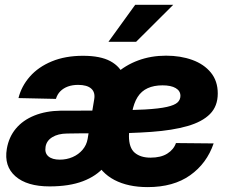

<svg xmlns="http://www.w3.org/2000/svg" viewBox="-20 -764 946 796"><path d="M185.5 8.8Q91.8 8.8 43.9 -33.2Q-3.9 -75.2 8.3 -147Q16.6 -195.8 45.7 -230.7Q74.7 -265.6 122.3 -284.9Q169.9 -304.2 232.4 -305.2Q257.8 -305.2 282.7 -305.2Q307.6 -305.2 333.3 -305.4Q358.9 -305.7 386.7 -305.7L373 -211.4Q344.2 -211.4 315.2 -211.2Q286.1 -210.9 257.8 -210.4Q220.7 -210 196.8 -195.3Q172.9 -180.7 168.9 -155.3Q164.6 -129.4 180.7 -115.7Q196.8 -102.1 228 -102.1Q256.3 -102.1 281 -112.8Q305.7 -123.5 322.3 -143.1Q338.9 -162.6 343.3 -188L370.6 -352.5Q375.5 -381.3 358.2 -396.7Q340.8 -412.1 303.7 -412.1Q280.3 -412.1 261.5 -405.3Q242.7 -398.4 230 -385.5Q217.3 -372.6 211.9 -354L56.6 -357.4Q68.8 -406.7 103.8 -446.5Q138.7 -486.3 194.6 -509.5Q250.5 -532.7 324.2 -532.7Q396.5 -532.7 437.7 -510.3Q479 -487.8 493.4 -448.2Q507.8 -408.7 499.5 -358.4L468.3 -171.9L460 -169.4Q447.3 -113.8 413.8 -74Q380.4 -34.2 323.7 -12.7Q267.1 8.8 185.5 8.8ZM592.3 11.7Q511.2 11.7 454.6 -17.8Q397.9 -47.4 372.1 -105.7Q346.2 -164.1 357.4 -249Q365.2 -314.5 391.1 -366.9Q417 -419.4 458.3 -456.5Q499.5 -493.7 552.7 -513.4Q606 -533.2 668.5 -533.2Q728.5 -533.2 777.1 -515.6Q825.7 -498 854.2 -463.1Q882.8 -428.2 882.8 -376.5Q882.8 -323.7 850.6 -291.3Q818.4 -258.8 756.8 -241.2Q695.3 -223.6 607.9 -217.3Q520.5 -210.9 410.6 -210.9L426.3 -306.6Q521.5 -306.6 580.8 -310.1Q640.1 -313.5 672.1 -320.8Q704.1 -328.1 716.1 -339.4Q728 -350.6 728 -366.7Q728 -387.2 708.5 -398.7Q689 -410.2 653.8 -410.2Q618.2 -410.2 592.3 -398.4Q566.4 -386.7 550.5 -361.8Q534.7 -336.9 527.3 -296.9Q525.4 -284.7 522.5 -266.4Q519.5 -248 517.1 -230Q514.6 -211.9 514.6 -200.2Q514.6 -150.9 538.8 -130.6Q563 -110.4 604 -110.4Q647 -110.4 673.6 -127.2Q700.2 -144 709.5 -170.9L865.7 -169.4Q837.4 -86.4 768.3 -37.4Q699.2 11.7 592.3 11.7ZM429.7 -590.8 540.5 -744.1H698.2L544.4 -590.8Z"/></svg>

Font: Inter 28pt ExtraBold
Style: Italic
Weight: 800
Italic angle: -9.3988°
Designer: Rasmus Andersson
Foundry: rsms
Version: Version 4.001;git-66647c0bb